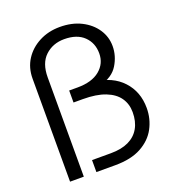

<svg xmlns="http://www.w3.org/2000/svg" viewBox="-130 -815 839 918"><g transform="rotate(-20 289.5 -356.0)"><path d="M70 0V-524Q70 -579 97 -621Q124 -663 171 -687.5Q218 -712 276 -712Q338 -712 384.5 -688.5Q431 -665 457 -626Q483 -587 483 -540Q483 -490 455.5 -445Q428 -400 366 -385L341 -410Q432 -400 483.5 -344.5Q535 -289 535 -206Q535 -151 510 -104Q485 -57 433 -28.5Q381 0 300 0H204V-61H300Q354 -61 390.5 -78.5Q427 -96 446 -129.5Q465 -163 465 -210Q465 -252 443 -283.5Q421 -315 376 -332.5Q331 -350 262 -350H215V-411H258Q331 -411 371 -444Q411 -477 411 -529Q411 -582 376 -616Q341 -650 276 -650Q218 -650 179 -613.5Q140 -577 140 -505V0Z"/></g></svg>

Font: Host Grotesk Light Light
Style: Regular
Weight: 300
Version: Version 1.003